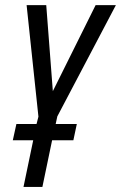

<svg xmlns="http://www.w3.org/2000/svg" viewBox="-20 -734 475 754"><path d="M72.3 0 110.4 -183.1H30.3L44.4 -247.1H123.5L130.9 -275.9L84.5 -713.9H161.6L187.5 -376L355.5 -713.9H435.1L205.1 -276.9L198.7 -247.1H281.7L268.1 -183.1H184.6L146.5 0Z"/></svg>

Font: Open Sans Condensed
Style: Italic
Weight: 400
Width: 3
Italic angle: -12°
Designer: Monotype Design Team
Foundry: Monotype Imaging Inc.
Version: Version 3.000